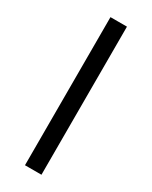

<svg xmlns="http://www.w3.org/2000/svg" viewBox="-184 -734 614 777"><g transform="rotate(30 123.0 -346.0)"><path d="M85 -692H162V0H85Z"/></g></svg>

Font: Cairo
Style: Regular
Weight: 400
Designer: Mohamed Gaber, the designers of Titillium
Foundry: Kief Type Foundry
Version: Version 2.009; ttfautohint (v1.5.33-1714) -l 8 -r 50 -G 200 